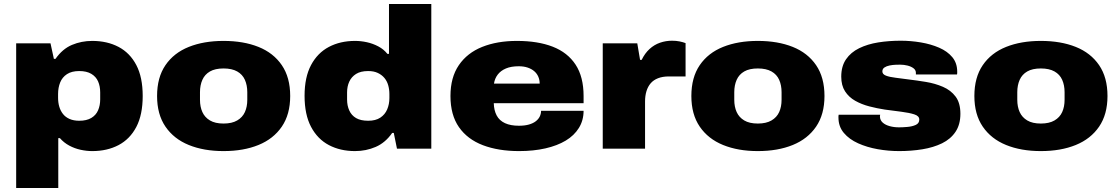

<svg xmlns="http://www.w3.org/2000/svg" viewBox="-20 -745 5605 962"><path d="M61 197V-528H233L250 -450H258Q293 -500 340.5 -520Q388 -540 442 -540Q517 -540 574 -510Q631 -480 663 -419Q695 -358 695 -264Q695 -170 663 -109Q631 -48 574 -18Q517 12 442 12Q414 12 384 5.5Q354 -1 327 -15.5Q300 -30 280 -53H272V197ZM377 -140Q414 -140 437.5 -154Q461 -168 471.5 -192.5Q482 -217 482 -247V-282Q482 -313 471.5 -337Q461 -361 437.5 -375Q414 -389 377 -389Q339 -389 315.5 -373.5Q292 -358 281.5 -332Q271 -306 271 -274V-255Q271 -231 277 -210.5Q283 -190 295.5 -174Q308 -158 328.5 -149Q349 -140 377 -140Z M1100 12Q1001 12 926 -18.5Q851 -49 809 -110.5Q767 -172 767 -264Q767 -357 809 -418.5Q851 -480 926 -510Q1001 -540 1100 -540Q1200 -540 1275 -510Q1350 -480 1392 -418.5Q1434 -357 1434 -264Q1434 -172 1392 -110.5Q1350 -49 1275 -18.5Q1200 12 1100 12ZM1100 -126Q1142 -126 1168.5 -141.5Q1195 -157 1207 -183.5Q1219 -210 1219 -245V-283Q1219 -318 1207 -345Q1195 -372 1168.5 -387Q1142 -402 1100 -402Q1058 -402 1032 -387Q1006 -372 994 -345Q982 -318 982 -283V-245Q982 -210 994 -183.5Q1006 -157 1032 -141.5Q1058 -126 1100 -126Z M1759 12Q1685 12 1628 -18Q1571 -48 1538.5 -109.5Q1506 -171 1506 -265Q1506 -358 1538.5 -419Q1571 -480 1628 -510Q1685 -540 1759 -540Q1788 -540 1818 -533.5Q1848 -527 1875.5 -512.5Q1903 -498 1921 -475H1929V-725H2141V0H1969L1953 -79H1945Q1911 -30 1862.5 -9Q1814 12 1759 12ZM1825 -140Q1862 -140 1885.5 -155.5Q1909 -171 1920 -197Q1931 -223 1931 -254V-274Q1931 -297 1925 -318Q1919 -339 1906 -354.5Q1893 -370 1873 -379.5Q1853 -389 1825 -389Q1787 -389 1764 -374.5Q1741 -360 1730 -336Q1719 -312 1719 -282V-246Q1719 -216 1730 -191.5Q1741 -167 1764 -153.5Q1787 -140 1825 -140Z M2581 12Q2477 12 2399.5 -17.5Q2322 -47 2279.5 -108Q2237 -169 2237 -264Q2237 -357 2279 -418.5Q2321 -480 2396 -510Q2471 -540 2570 -540Q2675 -540 2749.5 -511Q2824 -482 2864 -421Q2904 -360 2904 -264V-228H2454Q2455 -192 2468.5 -166.5Q2482 -141 2510 -128Q2538 -115 2580 -115Q2609 -115 2630 -121Q2651 -127 2664.5 -137.5Q2678 -148 2684.5 -161.5Q2691 -175 2691 -190H2904Q2904 -142 2880.5 -104Q2857 -66 2814.5 -40.5Q2772 -15 2712.5 -1.5Q2653 12 2581 12ZM2455 -326H2684Q2684 -345 2677 -361Q2670 -377 2656.5 -388.5Q2643 -400 2623.5 -406.5Q2604 -413 2579 -413Q2541 -413 2515 -402Q2489 -391 2474 -371.5Q2459 -352 2455 -326Z M3000 0V-528H3173L3187 -445H3195Q3211 -478 3234.5 -499.5Q3258 -521 3287 -531Q3316 -541 3347 -541Q3368 -541 3385 -537.5Q3402 -534 3415 -529V-362H3331Q3300 -362 3277 -353Q3254 -344 3240 -327.5Q3226 -311 3219 -288Q3212 -265 3212 -237V0Z M3777 12Q3678 12 3603 -18.5Q3528 -49 3486 -110.5Q3444 -172 3444 -264Q3444 -357 3486 -418.5Q3528 -480 3603 -510Q3678 -540 3777 -540Q3877 -540 3952 -510Q4027 -480 4069 -418.5Q4111 -357 4111 -264Q4111 -172 4069 -110.5Q4027 -49 3952 -18.5Q3877 12 3777 12ZM3777 -126Q3819 -126 3845.5 -141.5Q3872 -157 3884 -183.5Q3896 -210 3896 -245V-283Q3896 -318 3884 -345Q3872 -372 3845.5 -387Q3819 -402 3777 -402Q3735 -402 3709 -387Q3683 -372 3671 -345Q3659 -318 3659 -283V-245Q3659 -210 3671 -183.5Q3683 -157 3709 -141.5Q3735 -126 3777 -126Z M4485 12Q4431 12 4377.5 2.5Q4324 -7 4279.5 -27Q4235 -47 4208 -79Q4181 -111 4181 -156Q4181 -159 4181 -162.5Q4181 -166 4182 -170H4390Q4389 -167 4389 -164Q4389 -161 4389 -159Q4390 -142 4403 -130.5Q4416 -119 4437.5 -113Q4459 -107 4485 -107Q4502 -107 4526 -109Q4550 -111 4568 -119Q4586 -127 4586 -146Q4586 -164 4561 -172Q4536 -180 4497 -185Q4458 -190 4413 -196Q4374 -202 4335.5 -212Q4297 -222 4265 -240Q4233 -258 4214 -287.5Q4195 -317 4195 -361Q4195 -413 4219 -448Q4243 -483 4285 -503.5Q4327 -524 4380.5 -532.5Q4434 -541 4493 -541Q4543 -541 4593.5 -532.5Q4644 -524 4685.5 -506Q4727 -488 4751.5 -458.5Q4776 -429 4776 -386Q4776 -383 4776 -378.5Q4776 -374 4775 -372H4569V-380Q4569 -394 4557 -403Q4545 -412 4527 -416.5Q4509 -421 4490 -421Q4482 -421 4467.5 -420.5Q4453 -420 4437.5 -417Q4422 -414 4411.5 -407Q4401 -400 4401 -387Q4401 -373 4419 -366Q4437 -359 4467 -355.5Q4497 -352 4532 -347Q4574 -342 4619.5 -334.5Q4665 -327 4704.5 -310Q4744 -293 4768 -261Q4792 -229 4792 -175Q4792 -121 4767.5 -84.5Q4743 -48 4700 -27Q4657 -6 4601.5 3Q4546 12 4485 12Z M5195 12Q5096 12 5021 -18.5Q4946 -49 4904 -110.5Q4862 -172 4862 -264Q4862 -357 4904 -418.5Q4946 -480 5021 -510Q5096 -540 5195 -540Q5295 -540 5370 -510Q5445 -480 5487 -418.5Q5529 -357 5529 -264Q5529 -172 5487 -110.5Q5445 -49 5370 -18.5Q5295 12 5195 12ZM5195 -126Q5237 -126 5263.5 -141.5Q5290 -157 5302 -183.5Q5314 -210 5314 -245V-283Q5314 -318 5302 -345Q5290 -372 5263.5 -387Q5237 -402 5195 -402Q5153 -402 5127 -387Q5101 -372 5089 -345Q5077 -318 5077 -283V-245Q5077 -210 5089 -183.5Q5101 -157 5127 -141.5Q5153 -126 5195 -126Z"/></svg>

Font: Archivo SemiExpanded Black
Style: Regular
Weight: 900
Width: 6
Designer: Hector Gatti
Foundry: Omnibus-Type
Version: Version 2.001